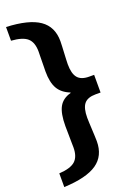

<svg xmlns="http://www.w3.org/2000/svg" viewBox="-185 -919 774 1133"><g transform="rotate(-20 201.5 -352.5)"><path d="M403 -301V-412H372Q322 -412 300 -438.5Q278 -465 278 -524Q278 -536 279 -555Q280 -574 281 -595Q282 -616 283 -635.5Q284 -655 284 -667Q284 -758 218 -803.5Q152 -849 11 -855V-769Q83 -764 112.5 -737.5Q142 -711 142 -653Q142 -645 141.5 -628.5Q141 -612 141 -593.5Q141 -575 140.5 -557Q140 -539 140 -529Q140 -460 162.5 -421Q185 -382 236 -362V-359Q184 -345 162 -305Q140 -265 140 -185Q140 -173 140.5 -154Q141 -135 141 -115Q141 -95 141.5 -77.5Q142 -60 142 -52Q142 7 112 33.5Q82 60 11 64V150Q152 144 218 98.5Q284 53 284 -39Q284 -51 283 -71.5Q282 -92 281 -114Q280 -136 279 -156Q278 -176 278 -188Q278 -248 299.5 -274.5Q321 -301 372 -301Z"/></g></svg>

Font: GradeGX
Style: Regular
Weight: 100
Width: 1
Designer: Adam Twardoch
Foundry: Adam Twardoch
Version: Version 2.002; DEVELOPMENT